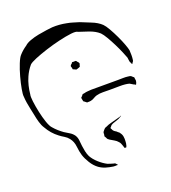

<svg xmlns="http://www.w3.org/2000/svg" viewBox="-154 -701 925 1040"><g transform="rotate(-20 308.0 -180.5)"><path d="M594 -298Q590 -309 580 -333Q570 -357 556.5 -384Q543 -411 529 -435Q515 -459 504 -470Q482 -490 447.5 -502Q413 -514 390 -521Q381 -528 351 -524.5Q321 -521 280.5 -511.5Q240 -502 199.5 -489Q159 -476 129 -463.5Q99 -451 90 -442Q68 -416 55 -386Q45 -364 39 -339Q33 -314 31 -291Q28 -280 31.5 -251Q35 -222 42.5 -187Q50 -152 60 -123Q70 -94 81 -83Q92 -70 105 -58.5Q118 -47 132 -37Q146 -28 160.5 -19.5Q175 -11 185 3Q194 17 195.5 34Q197 51 199 67Q201 83 204.5 99.5Q208 116 215 131Q227 153 250 173.5Q273 194 295 205Q303 208 311 210.5Q319 213 326 215Q329 216 333 216.5Q337 217 338 220Q341 222 345 228Q347 228 347 230Q346 231 344.5 230.5Q343 230 341 230Q336 230 330.5 230.5Q325 231 320 230Q299 227 279 221Q259 215 242 203Q220 187 204 161Q188 135 181 113Q174 90 171 60.5Q168 31 151 10Q141 -3 126.5 -11.5Q112 -20 99 -30Q63 -57 40 -98Q30 -113 23.5 -135.5Q17 -158 13 -180.5Q9 -203 5 -218Q1 -236 -2 -254.5Q-5 -273 -6 -292Q-8 -303 -2.5 -334Q3 -365 13 -401.5Q23 -438 35.5 -469Q48 -500 59 -511Q77 -531 101 -547Q112 -558 135 -566.5Q158 -575 184 -580Q210 -585 233 -588Q256 -591 267 -592Q308 -594 347 -586Q365 -583 382.5 -577.5Q400 -572 417 -567Q440 -557 475 -543.5Q510 -530 532 -509Q543 -498 557 -473.5Q571 -449 584.5 -420.5Q598 -392 607 -367.5Q616 -343 618 -332Q619 -318 619 -303.5Q619 -289 617 -275Q616 -270 614 -267.5Q612 -265 609 -261Q608 -260 608 -258.5Q608 -257 606 -257Q605 -257 603.5 -260.5Q602 -264 602 -265Q598 -270 597 -276Q596 -281 595.5 -286Q595 -291 594 -298ZM312 -332 299 -338Q298 -339 296.5 -339Q295 -339 294 -340Q293 -341 293 -344Q293 -347 293 -348Q292 -350 290.5 -354.5Q289 -359 290 -361Q291 -364 294.5 -367.5Q298 -371 300 -372Q301 -374 301.5 -375Q302 -376 303 -377Q305 -378 308 -377.5Q311 -377 312 -377Q314 -377 318.5 -377.5Q323 -378 325 -377Q327 -376 328.5 -374Q330 -372 331 -370Q333 -369 335.5 -365.5Q338 -362 339 -360Q340 -358 338.5 -353.5Q337 -349 336 -346Q336 -342 335 -341Q334 -340 333 -339.5Q332 -339 330 -338Q326 -337 322 -335Q318 -333 312 -332ZM556 -162Q534 -168 500.5 -167.5Q467 -167 444 -167Q425 -167 405.5 -167.5Q386 -168 367 -163Q357 -160 347.5 -154Q338 -148 327 -146Q323 -145 319 -145Q315 -145 311 -145Q310 -145 309 -144.5Q308 -144 306 -145Q303 -146 300 -149Q297 -152 295 -153Q291 -155 288 -158Q287 -160 287 -163.5Q287 -167 286 -168Q286 -170 285 -173.5Q284 -177 284 -179Q285 -181 288 -183.5Q291 -186 292 -187Q293 -189 294.5 -191Q296 -193 297 -194Q299 -196 302.5 -196Q306 -196 309 -197Q319 -200 329.5 -200.5Q340 -201 350 -202Q361 -202 382 -202Q403 -202 427.5 -202Q452 -202 473 -202Q494 -202 505 -202Q519 -202 533.5 -202.5Q548 -203 562 -201Q565 -200 569 -200Q573 -200 576 -198Q579 -197 582 -194Q585 -191 587 -189Q591 -187 592 -185Q593 -183 593 -176Q596 -167 593 -157Q591 -153 589 -147Q587 -145 588 -145Q587 -144 584.5 -145.5Q582 -147 581 -148Q575 -150 569.5 -154Q564 -158 556 -162ZM407 7Q403 8 398 10Q393 12 389 15Q387 16 385.5 18.5Q384 21 382 23Q381 24 379 26Q377 28 377 30Q377 31 378.5 33Q380 35 381 37Q383 43 386 46Q390 51 396.5 54.5Q403 58 407 63Q410 65 413.5 68Q417 71 418 74Q426 84 428 97Q430 110 429 122Q429 136 425 149Q424 150 423.5 152.5Q423 155 422 156Q421 157 417 156.5Q413 156 412 156Q411 154 410 149.5Q409 145 408 143Q406 137 403 129.5Q400 122 395 117Q386 106 374 99.5Q362 93 351 86Q349 84 346.5 82.5Q344 81 342 79Q339 76 337 70Q336 68 334 65Q332 62 331 60Q331 56 333 48Q333 46 333 42.5Q333 39 334 37Q335 35 336.5 33Q338 31 339 30Q341 28 343.5 24.5Q346 21 349 19Q351 17 353.5 16.5Q356 16 358 15Q374 7 391.5 3Q409 -1 425 -6L447 -12Q450 -15 455 -15Q455 -16 451 -12Q450 -11 448 -10Q446 -9 444 -8Q437 -3 427.5 0Q418 3 407 7Z"/></g></svg>

Font: Rubik Vinyl
Style: Regular
Weight: 400
Designer: Hubert and Fischer, NaN
Foundry: Hubert and Fischer, NaN
Version: Version 2.200